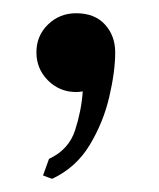

<svg xmlns="http://www.w3.org/2000/svg" viewBox="-20 -136 240 290"><path d="M95 3Q70 3 52.5 -14.5Q35 -32 35 -57Q35 -82 52.5 -99Q70 -116 95 -116Q123 -116 138.5 -99Q154 -82 154 -57Q154 -28 145 10.5Q136 49 115.5 83Q95 117 59 134Q58 134 51.5 131.5Q45 129 45 129L54 104Q84 90 93.5 60.5Q103 31 105 2Q100 3 95 3Z"/></svg>

Font: Bentinck
Style: Regular
Weight: 400
Designer: Jörg Drees
Foundry: Jörg Drees
Version: Version 1.000; ttfautohint (v1.8.4.7-5d5b)